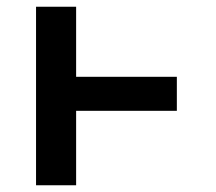

<svg xmlns="http://www.w3.org/2000/svg" viewBox="-20 -550 640 570"><path d="M87 0V-530H206V-322H505V-221H206V0Z"/></svg>

Font: Iosevka Curly Slab Extended
Style: Bold
Weight: 700
Width: 7
Monospace: yes
Designer: Belleve Invis
Foundry: Belleve Invis
Version: Version 11.1.0; ttfautohint (v1.8.3)